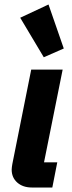

<svg xmlns="http://www.w3.org/2000/svg" viewBox="-20 -835 321 855"><path d="M213 0H122Q82 0 57 -22Q32 -44 32 -80Q32 -86 33 -92Q34 -98 35 -105L119 -525H259L176 -112H235ZM175 -580 70 -756 196 -815 264 -619Z"/></svg>

Font: IBM Plex Sans Var
Style: Italic
Weight: 400
Italic angle: -11.31°
Designer: Mike Abbink, Paul van der Laan, Pieter van Rosmalen
Foundry: Bold Monday
Version: Version 1.001